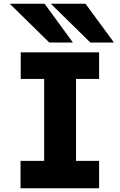

<svg xmlns="http://www.w3.org/2000/svg" viewBox="-20 -1004 640 1024"><path d="M89.5 -146H215.5V-583H90.5V-725H508.5V-583H385.5V-146H508.5V0H89.5ZM32 -984H218L369 -777H243ZM251 -984H436L588 -777H462Z"/></svg>

Font: JuliaMono Black
Style: Regular
Weight: 900
Monospace: yes
Designer: cormullion
Foundry: corm
Version: Version 0.054; ttfautohint (v1.8.4)